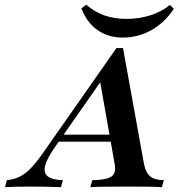

<svg xmlns="http://www.w3.org/2000/svg" viewBox="-85 -776 740 796"><path d="M-64.5 0 -56.5 -29Q-27.4 -32.3 -4.4 -43.1Q18.5 -54 41.1 -77Q63.7 -100 91.1 -138.7L397.6 -576.6H425L511.3 -100Q516.1 -75 525 -59.7Q533.9 -44.4 550.4 -37.1Q566.9 -29.8 594.4 -29L586.3 0Q563.7 -1.6 529 -2Q494.4 -2.4 450 -2.4Q393.5 -2.4 352.8 -2Q312.1 -1.6 289.5 0L297.6 -29Q337.9 -29.8 359.7 -36.3Q381.5 -42.7 388.3 -57.3Q395.2 -71.8 390.3 -96.8L328.2 -447.6L359.7 -476.6L144.4 -168.5Q111.3 -121.8 102.8 -91.1Q94.4 -60.5 112.1 -45.6Q129.8 -30.6 175.8 -29L167.7 0Q132.3 -1.6 98.8 -2Q65.3 -2.4 34.7 -2.4Q10.5 -2.4 -13.7 -2Q-37.9 -1.6 -64.5 0ZM146.8 -188.7 165.3 -217.7H410.5L415.3 -188.7ZM424.2 -620.2Q363.7 -620.2 319.4 -651.2Q275 -682.3 252.4 -741.1L272.6 -756.5Q306.5 -726.6 348 -712.1Q389.5 -697.6 438.7 -697.6Q491.1 -697.6 538.3 -712.5Q585.5 -727.4 619.4 -755.6L635.5 -739.5Q598.4 -682.3 542.7 -651.2Q487.1 -620.2 424.2 -620.2Z"/></svg>

Font: Playfair 5pt SemiExpanded Light
Style: Bold Italic
Weight: 700
Italic angle: -15.6°
Version: Version 2.001;gftools[0.9.30]